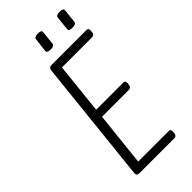

<svg xmlns="http://www.w3.org/2000/svg" viewBox="-270 -915 969 969"><g transform="rotate(-45 214.5 -430.5)"><path d="M94 0Q74 0 76 -19L146 -681Q148 -700 165 -700H416Q431 -700 429 -683L428 -672Q426 -654 410 -654H195L166 -381H359Q375 -381 373 -363L372 -353Q370 -335 353 -335H162L131 -46H348Q364 -46 362 -28L361 -18Q359 0 343 0ZM374 -758Q348 -758 350 -772L358 -847Q360 -861 385 -861Q412 -861 410 -847L402 -772Q400 -758 374 -758ZM219 -758Q193 -758 194 -772L203 -847Q205 -861 230 -861Q256 -861 254 -847L246 -772Q244 -758 219 -758Z"/></g></svg>

Font: Asap Condensed Condensed ExtraLight
Style: Italic
Weight: 200
Width: 3
Italic angle: -6°
Designer: Pablo Cosgaya
Foundry: Omnibus-Type
Version: Version 3.001; ttfautohint (v1.8.4.7-5d5b)